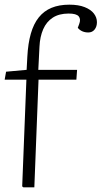

<svg xmlns="http://www.w3.org/2000/svg" viewBox="-24 -802 435 822"><path d="M76 0 71 -4 89 -461H-4L2 -495L90 -503L93 -559Q96 -616 108 -658Q120 -700 142 -727.5Q164 -755 196.5 -768.5Q229 -782 273 -782Q312 -782 338.5 -771.5Q365 -761 378 -744Q391 -727 391 -707Q391 -688 381 -675.5Q371 -663 354 -663Q340 -663 328.5 -668Q317 -673 309 -683L315 -699Q323 -720 313 -732Q303 -744 270 -744Q229 -744 202 -726.5Q175 -709 161 -677Q147 -645 145 -602L140 -503H306L303 -461H141L123 0Z"/></svg>

Font: Literata ExtraLight
Style: Italic
Weight: 250
Italic angle: -2°
Designer: Latin by Veronika Burian and Jose Scaglione. Greek by Irene Vlachou. Cyrillic by Vera Evstafieva
Foundry: TypeTogether
Version: Version 3.002